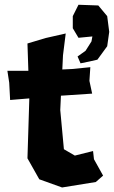

<svg xmlns="http://www.w3.org/2000/svg" viewBox="-20 -788 488 823"><path d="M316.4 -626 376 -631.8 372.1 -610.4 346.7 -570.3 312.5 -545.9 325.2 -516.6 363.3 -524.4 397.5 -532.2 439.5 -589.8 448.2 -651.4 439.5 -718.8 401.4 -764.6 316.4 -767.6 292 -718.8V-667ZM261.7 -644.5 175.8 -625 97.7 -601.6 101.6 -484.4H11.7L19.5 -433.6L23.4 -359.4L105.5 -366.2V-359.4L97.7 -109.4L148.4 -19.5L246.1 15.6L390.6 -7.8L421.9 -35.2L382.8 -105.5L378.9 -140.6L300.8 -121.1L253.9 -148.4L238.3 -316.4L241.2 -377.9L257.8 -378.9L375 -386.7L363.3 -441.4L367.2 -500L289.1 -492.2L247.1 -490.2L250 -550.8Z"/></svg>

Font: MaokenAssortedSans-TC
Style: Regular
Weight: 500
Version: Version 0.83